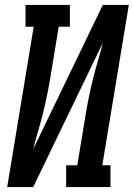

<svg xmlns="http://www.w3.org/2000/svg" viewBox="-20 -755 540 775"><path d="M9 0 116 -647H83V-735H262V-647H217L183 -441Q177 -404 169.5 -368Q162 -332 153 -296Q144 -260 133.5 -224.5Q123 -189 114 -153L395 -735H500L393 -88H426V0H247V-88H292L326 -294Q332 -331 339.5 -367Q347 -403 356 -439Q365 -475 375.5 -510.5Q386 -546 395 -582L114 0Z"/></svg>

Font: Iosevka Slab Semibold
Style: Italic
Weight: 600
Italic angle: -9°
Monospace: yes
Designer: Belleve Invis
Foundry: Belleve Invis
Version: Version 11.1.1; ttfautohint (v1.8.3)